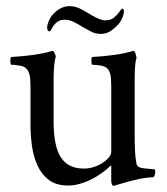

<svg xmlns="http://www.w3.org/2000/svg" viewBox="-20 -595 542 623"><path d="M205 -575Q223 -575 237.5 -568Q252 -561 265 -553Q279 -544 295 -536.5Q311 -529 321 -529Q339 -529 349.5 -537.5Q360 -546 366.5 -555.5Q373 -565 376 -567Q382 -567 382 -559Q382 -549 377.5 -538.5Q373 -528 368 -521Q355 -505 340 -495Q325 -485 308 -485Q290 -485 276.5 -492Q263 -499 249 -507Q235 -516 220 -523.5Q205 -531 191 -531Q174 -531 164 -522.5Q154 -514 149.5 -504.5Q145 -495 141 -493Q137 -493 135 -497Q133 -501 133 -504Q133 -514 137 -523.5Q141 -533 145 -540Q172 -575 205 -575ZM341 -312Q341 -313 341 -316Q341 -326 340 -340.5Q339 -355 334 -365Q327 -379 308 -382Q289 -385 279 -385Q277 -387 276.5 -396.5Q276 -406 279 -410Q317 -412 352 -417Q387 -422 413 -430Q417 -430 420 -420Q423 -410 423 -406Q420 -400 418.5 -382Q417 -364 417 -343V-138Q417 -130 418 -106.5Q419 -83 423 -63Q426 -51 445.5 -49Q465 -47 475 -46Q480 -46 481 -46Q483 -45 483.5 -41Q484 -37 484 -35Q484 -34 482 -27Q480 -20 476 -20Q451 -19 421.5 -12Q392 -5 371 1.5Q350 8 349 8Q345 8 343 2.5Q341 -3 341 -8V-53Q341 -57 340 -57.5Q339 -58 339 -58Q326 -44 303 -28.5Q280 -13 253 -3Q226 7 201 7Q162 7 138 -11.5Q114 -30 101 -59.5Q88 -89 83.5 -123Q79 -157 79 -188V-312Q79 -322 78 -338Q77 -354 71 -365Q64 -379 45 -382Q26 -385 16 -385Q14 -387 13.5 -396.5Q13 -406 16 -410Q54 -412 89 -417Q124 -422 150 -430Q154 -430 157.5 -422Q161 -414 161 -410Q158 -404 156 -384Q154 -364 154 -343V-199Q154 -121 177.5 -84.5Q201 -48 252 -48Q274 -48 294 -56.5Q314 -65 327.5 -78Q341 -91 341 -102Z"/></svg>

Font: Amiri
Style: Regular
Weight: 400
Designer: Khaled Hosny
Version: Version 0.114